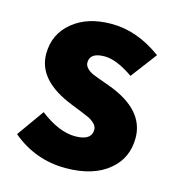

<svg xmlns="http://www.w3.org/2000/svg" viewBox="-93 -663 696 758"><g transform="rotate(15 255.0 -284.5)"><path d="M23 -66 102 -177Q180 -117 246 -117Q313 -117 313 -162Q313 -184 278 -203Q268 -208 200 -235Q52 -294 52 -402Q52 -483 113 -533Q173 -583 272 -583Q377 -583 476 -510L396 -404Q327 -452 278 -452Q218 -452 218 -411Q218 -389 251 -372Q262 -367 329 -343Q479 -286 479 -172Q479 -90 419 -40Q355 14 242 14Q118 14 23 -66Z"/></g></svg>

Font: KaiGen Gothic SC Heavy
Style: Bold
Weight: 900
Designer: Ryoko NISHIZUKA Ë•øÂ°öÊ∂ºÂ≠ê (kana & ideographs); Paul D. Hunt (Latin, Greek & Cyrillic); Wenlong ZHANG Âº†ÊñáÈæô (bopom
Version: Version 1.001 October 10, 2014